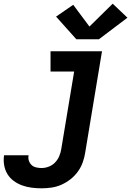

<svg xmlns="http://www.w3.org/2000/svg" viewBox="-92 -808 712 1041"><path d="M133 213Q106 213 79 209.5Q52 206 27.5 197Q3 188 -17.5 173Q-38 158 -51.5 136Q-65 114 -69.5 87.5Q-74 61 -70 34Q-70 34 -69.5 34Q-69 34 -69 34H63Q63 34 63 34Q63 34 63 34Q60 49 64.5 63Q69 77 79 86.5Q89 96 103.5 99.5Q118 103 133 103Q153 103 172.5 95.5Q192 88 206.5 73Q221 58 229 39Q237 20 240 1L310 -420H182V-530H461L370 19Q366 46 356.5 72.5Q347 99 330 122.5Q313 146 290 164Q267 182 241 193.5Q215 205 187.5 209Q160 213 133 213ZM322 -595 212 -718 305 -782 393 -664 519 -788 599 -712 444 -595Z"/></svg>

Font: Iosevka Slab XBdExObl
Style: Regular
Weight: 800
Width: 7
Italic angle: -9°
Monospace: yes
Designer: Belleve Invis
Foundry: Belleve Invis
Version: Version 11.1.0; ttfautohint (v1.8.3)